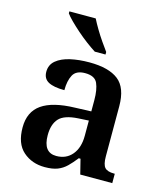

<svg xmlns="http://www.w3.org/2000/svg" viewBox="-115 -853 814 950"><g transform="rotate(15 292.0 -378.0)"><path d="M203 10Q137 10 92 -29.5Q47 -69 47 -152Q47 -232 103 -271Q159 -310 273 -313L355 -316V-374Q355 -427 341 -459Q327 -491 277 -491Q231 -491 215 -461Q199 -431 199 -383Q144 -383 116.5 -398Q89 -413 89 -448Q89 -484 115.5 -506Q142 -528 186 -538Q230 -548 284 -548Q383 -548 432.5 -509.5Q482 -471 482 -376V-120Q482 -78 495.5 -63Q509 -48 543 -48H547V0H383L364 -76H355Q334 -49 314 -29.5Q294 -10 268.5 0Q243 10 203 10ZM244 -58Q295 -58 325 -94Q355 -130 355 -191V-269L302 -266Q231 -262 204 -232.5Q177 -203 177 -147Q177 -58 244 -58ZM295 -606Q273 -620 247 -639.5Q221 -659 196 -681Q171 -703 151 -723Q131 -743 122 -756V-766H257Q268 -744 284 -717Q300 -690 318 -664Q336 -638 350 -619V-606Z"/></g></svg>

Font: Noto Serif Hentaigana SemiBold
Style: Regular
Weight: 600
Designer: Kazuhiro Yamada
Foundry: nipponia
Version: Version 1.000; ttfautohint (v1.8.4.7-5d5b)